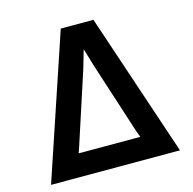

<svg xmlns="http://www.w3.org/2000/svg" viewBox="-107 -840 951 948"><g transform="rotate(-15 368.5 -366.5)"><path d="M39 0 285 -733H452L698 0ZM526 -115 514 -147 396 -512 368 -605 341 -512 222 -147 211 -115Z"/></g></svg>

Font: Kreadon
Style: Bold
Weight: 700
Designer: Reiya WATANABE
Foundry: StudioGnu
Version: Version 1.003; ttfautohint (v1.8.4.7-5d5b);gftools[0.9.32]